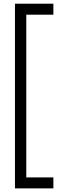

<svg xmlns="http://www.w3.org/2000/svg" viewBox="-20 -789 346 1059"><path d="M62.5 250V-768.6H274.4V-708H125V189.5H274.4V250Z"/></svg>

Font: Kay Pho Du
Style: Regular
Weight: 400
Designer: Victor Gaultney, Khu Oo Reh
Foundry: SIL International
Version: Version 3.000